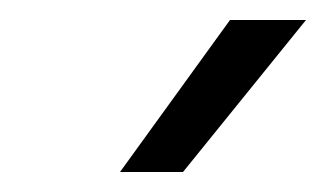

<svg xmlns="http://www.w3.org/2000/svg" viewBox="-20 -812 326 192"><path d="M100 -640 210 -792H286L163 -640Z"/></svg>

Font: Plus Jakarta Display Light
Style: Italic
Weight: 300
Italic angle: -12°
Designer: Gumpita Rahayu
Foundry: Tokotype Studio
Version: Version 1.000;hotconv 1.0.109;makeotfexe 2.5.65596